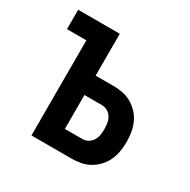

<svg xmlns="http://www.w3.org/2000/svg" viewBox="-124 -637 748 755"><g transform="rotate(30 250.0 -260.0)"><path d="M111 0V-432H23V-520H212V-330H291Q313 -330 334.5 -326Q356 -322 374.5 -311.5Q393 -301 408 -285Q423 -269 432 -249Q441 -229 444.5 -208Q448 -187 448 -165Q448 -143 444.5 -122Q441 -101 432 -81Q423 -61 408 -45Q393 -29 374.5 -18.5Q356 -8 334.5 -4Q313 0 291 0ZM291 -88Q305 -88 317 -95Q329 -102 336 -113.5Q343 -125 345 -138.5Q347 -152 347 -165Q347 -178 345 -191.5Q343 -205 336 -216.5Q329 -228 317 -235Q305 -242 291 -242H212V-88Z"/></g></svg>

Font: Iosevka Term Semibold
Style: Regular
Weight: 600
Monospace: yes
Designer: Belleve Invis
Foundry: Belleve Invis
Version: Version 31.4.0